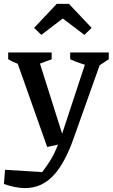

<svg xmlns="http://www.w3.org/2000/svg" viewBox="-41 -761 578 985"><path d="M-21 183 -15 110 175 122Q200 90 217.5 61.5Q235 33 248.5 1Q262 -31 277 -73L412 -482H490L337 -52Q291 79 231 141.5Q171 204 87 204Q63 204 35.5 198.5Q8 193 -21 183ZM201 -7 33 -482H149L293 -27ZM114 -416Q84 -421 55.5 -431.5Q27 -442 1 -457V-492H224V-457ZM455 -416Q420 -421 385.5 -431.5Q351 -442 319 -457V-492H517V-457ZM313 -741 429 -618 392 -582 281 -666 171 -582 134 -618 250 -741Z"/></svg>

Font: Piazzolla Thin SemiBold
Style: Regular
Weight: 600
Version: Version 2.005